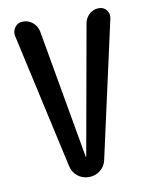

<svg xmlns="http://www.w3.org/2000/svg" viewBox="-83 -791 666 852"><g transform="rotate(-10 250.0 -365.0)"><path d="M169.9 -63.5 34.2 -673.8Q30.3 -696.3 43.5 -713.4Q56.6 -730.5 79.1 -730.5Q104.5 -730.5 123.5 -714.4Q142.6 -698.2 147.5 -672.9L250 -90.8Q250 -89.8 251 -89.8Q252 -89.8 252 -90.8L356.4 -674.8Q361.3 -699.2 379.4 -714.8Q397.5 -730.5 420.9 -730.5Q443.4 -730.5 456.1 -713.9Q468.8 -697.3 463.9 -675.8L328.1 -63.5Q322.3 -35.2 300.3 -17.6Q278.3 0 249 0Q219.7 0 197.8 -17.6Q175.8 -35.2 169.9 -63.5Z"/></g></svg>

Font: Rounded-X Mgen+ 1m medium
Style: Regular
Weight: 500
Designer: [Source Han Sans]
Ryoko NISHIZUKA  (kana & ideographs); Paul D. Hunt (Latin, Greek & Cyrillic); Wenlong ZHANG  (bopomofo
Version: Version 1.059.20150602